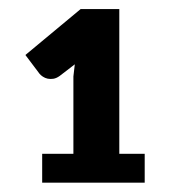

<svg xmlns="http://www.w3.org/2000/svg" viewBox="-20 -842 374 412"><path d="M290.5 -512V-450H70.5V-512H137.5V-678L140.5 -704L108 -679Q101 -674 94.5 -673Q88 -672 82.2 -673.2Q76.5 -674.5 72 -677.5Q67.5 -680.5 65 -683.5L34.5 -724L153 -822.5H236V-512Z"/></svg>

Font: Lato
Style: Regular
Weight: 800
Designer: Lukasz Dziedzic with Adam Twardoch and Botio Nikoltchev
Foundry: tyPoland Lukasz Dziedzic
Version: Version 2.015; 2015-08-06; http://www.latofonts.com/; ttfaut